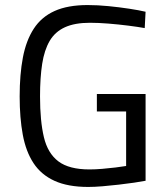

<svg xmlns="http://www.w3.org/2000/svg" viewBox="-20 -722 656 752"><path d="M325.4 10.2Q246 10.2 193.6 -13.7Q141.2 -37.6 111.3 -83Q81.4 -128.4 69.2 -194.4Q57 -260.4 57 -344.2Q57 -430.6 69.7 -497.1Q82.4 -563.6 112.3 -609.6Q142.2 -655.6 193.8 -678.9Q245.4 -702.2 323.4 -702.2Q362.4 -702.2 404.9 -698Q447.4 -693.8 486 -687.9Q524.6 -682 550.2 -676L546.8 -612Q520.2 -616.8 482.3 -621.6Q444.4 -626.4 404.8 -629.6Q365.2 -632.8 332.2 -632.8Q272.7 -632.8 234.2 -615.2Q195.7 -597.6 174.6 -561.8Q153.6 -525.9 145.2 -472Q136.8 -418 136.8 -344.2Q136.8 -248.2 151.9 -184.8Q166.9 -121.5 208.8 -89.9Q250.7 -58.4 330.6 -58.4Q353.4 -58.4 380.5 -60.7Q407.5 -63 432.4 -66Q457.2 -69.1 474 -71.9V-285.3H359.4V-353.8H550.2V-14Q533.2 -10.6 505.5 -6.6Q477.8 -2.6 445.3 1.2Q412.8 5 381.4 7.6Q350 10.2 325.4 10.2Z"/></svg>

Font: Titillium Web
Style: Bold
Weight: 700
Designer: Mohamed Gaber, Accademia di Belle Arti di Urbino
Foundry: Kief Type Foundry, Accademia di Belle Arti di Urbino
Version: Version 3.000